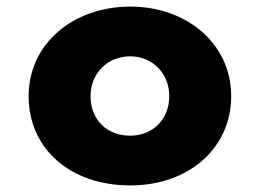

<svg xmlns="http://www.w3.org/2000/svg" viewBox="-20 -548 789 583"><path d="M67 -256C67 -98 191 15 376 15C553 15 682 -98 682 -256C682 -416 546 -528 376 -528C203 -528 67 -416 67 -256ZM255 -256C255 -327 308 -377 375 -377C441 -377 494 -327 494 -256C494 -186 444 -136 375 -136C303 -136 255 -186 255 -256Z"/></svg>

Font: Hussar Przerywany
Style: Regular
Weight: 400
Foundry: Cannot Into Space Fonts
Version: Version 0.982